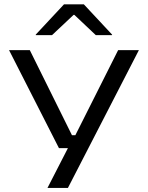

<svg xmlns="http://www.w3.org/2000/svg" viewBox="-20 -714 695 902"><path d="M371 -79 318.5 -48 535 -478.5H632.5L299 169H203L318.5 -56L352.5 -18H257L22.5 -478.5H120L318 -79ZM280.5 -693.5H374L506.5 -551.5V-549H430L329.5 -644H325.5L224.5 -549H148V-551.5Z"/></svg>

Font: Anek Latin Expanded
Style: Regular
Weight: 400
Width: 7
Designer: Yesha Goshar
Foundry: Ek Type
Version: Version 1.003